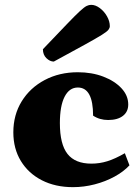

<svg xmlns="http://www.w3.org/2000/svg" viewBox="-20 -760 574 792"><path d="M281 12Q208 12 152.5 -16.5Q97 -45 66 -96Q35 -147 35 -214Q35 -286 69.5 -342Q104 -398 164.5 -430Q225 -462 301 -462Q359 -462 406 -444Q453 -426 481 -396Q509 -366 509 -329Q509 -299 487 -282Q465 -265 426 -265Q391 -265 364 -283Q364 -399 301 -399Q266 -399 246.5 -361Q227 -323 227 -252Q227 -165 258.5 -125Q290 -85 357 -85Q391 -85 423 -95Q455 -105 495 -128L514 -78Q490 -52 452.5 -31.5Q415 -11 370.5 0.5Q326 12 281 12ZM202 -506Q186 -506 171.5 -520Q157 -534 157 -557Q220 -623 255.5 -660Q291 -697 309.5 -714Q328 -731 337.5 -735.5Q347 -740 356 -740Q374 -740 392 -726.5Q410 -713 421.5 -692.5Q433 -672 433 -652Q433 -645 427.5 -637.5Q422 -630 400.5 -616.5Q379 -603 332 -577Q285 -551 202 -506Z"/></svg>

Font: Petrona Black
Style: Regular
Weight: 900
Designer: Ringo R. Seeber
Foundry: Ringo R. Seeber
Version: Version 2.001; ttfautohint (v1.8.3)